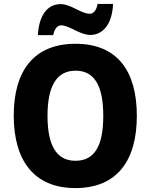

<svg xmlns="http://www.w3.org/2000/svg" viewBox="-20 -1014 768 978"><path d="M173 -835H251C258 -872 276 -885 291 -885C333 -885 387 -836 440 -836C501 -836 551 -886 556 -994H477C471 -959 455 -944 438 -944C392 -944 342 -993 289 -993C217 -993 178 -929 173 -835ZM677 -424C677 -650 579 -791 365 -791C152 -791 50 -653 50 -425C50 -199 151 -56 364 -56C579 -56 677 -199 677 -424ZM222 -424C222 -570 265 -654 365 -654C464 -654 506 -572 506 -424C506 -276 465 -195 364 -195C265 -195 222 -278 222 -424Z"/></svg>

Font: Noto Sans Malayalam UI SemiCondensed ExtraBold
Style: Regular
Weight: 800
Width: 4
Designer: Jelle Bosma - Monotype Design Team
Foundry: Monotype Imaging Inc.
Version: Version 2.104